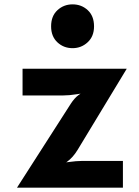

<svg xmlns="http://www.w3.org/2000/svg" viewBox="-20 -861 640 881"><path d="M58 0 304.5 -384.5Q321.5 -411 341.2 -425.5Q361 -440 387 -448L402.5 -439Q369 -434.5 333.5 -428.8Q298 -423 269 -423H83.5V-545.5H561.5L336.5 -174Q315 -138.5 288 -119Q261 -99.5 229 -87.5L226.5 -109.5Q259 -112.5 294.8 -117.5Q330.5 -122.5 355 -122.5H544V0ZM313 -640Q272 -640 243.2 -667Q214.5 -694 214.5 -740Q214.5 -787.5 243.5 -814.2Q272.5 -841 313 -841Q354 -841 382.8 -814.2Q411.5 -787.5 411.5 -740Q411.5 -694 382.2 -667Q353 -640 313 -640Z"/></svg>

Font: Spline Sans Mono
Style: Bold
Weight: 700
Designer: Eben Sorkin, Mirko Velimirovic
Foundry: Sorkin Type
Version: Version 1.004